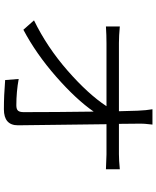

<svg xmlns="http://www.w3.org/2000/svg" viewBox="77 -896 845 1040"><g transform="rotate(90 500.0 -376.5)"><path d="M651.4 -597.7H815.4Q848.6 -597.7 897.5 -602.5V-527.3Q827.1 -530.3 817.4 -530.3H653.3Q658.2 -116.2 659.2 -50.8Q659.2 25.4 572.3 25.4Q498 25.4 414.1 18.6L408.2 -54.7Q477.5 -42 550.8 -42Q572.3 -42 580.1 -51.3Q587.9 -60.5 587.9 -82Q587.9 -252.9 585 -460.9Q519.5 -366.2 396 -257.8Q272.5 -149.4 141.6 -80.1L90.8 -137.7Q235.4 -208 362.8 -319.3Q490.2 -430.7 555.7 -530.3H214.8Q170.9 -530.3 124 -527.3V-602.5Q174.8 -597.7 212.9 -597.7H583Q581.1 -668.9 580.1 -699.2Q578.1 -747.1 572.3 -779.3H655.3Q649.4 -737.3 650.4 -699.2Z"/></g></svg>

Font: Gen Shin Gothic Monospace Normal
Style: Regular
Weight: 350
Designer: [Source Han Sans]
Ryoko NISHIZUKA  (kana & ideographs); Paul D. Hunt (Latin, Greek & Cyrillic); Wenlong ZHANG  (bopomofo
Version: Version 1.002.20150607